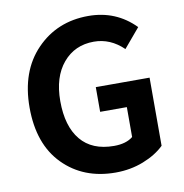

<svg xmlns="http://www.w3.org/2000/svg" viewBox="-84 -834 886 927"><g transform="rotate(-10 358.5 -370.0)"><path d="M409.2 13.7Q252 13.7 152.8 -86.9Q53.7 -187.5 53.7 -367.2Q53.7 -544.9 154.8 -649.4Q255.9 -753.9 409.2 -753.9Q544.9 -753.9 637.7 -659.2L558.6 -565.4Q495.1 -627 414.1 -627Q320.3 -627 262.7 -558.6Q205.1 -490.2 205.1 -372.1Q205.1 -249 260.7 -181.6Q316.4 -114.3 423.8 -114.3Q483.4 -114.3 516.6 -141.6V-288.1H385.7V-409.2H649.4V-75.2Q609.4 -36.1 545.9 -11.2Q482.4 13.7 409.2 13.7Z"/></g></svg>

Font: Nasu
Style: Bold
Weight: 700
Designer: Ryoko NISHIZUKA (kana &amp; ideographs); Paul D. Hunt (Latin, Greek &amp; Cyrillic); Wenlong ZHANG (bopomofo); Sandoll C
Version: Version 2014.1215